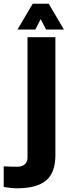

<svg xmlns="http://www.w3.org/2000/svg" viewBox="-107 -800 364 1033"><path d="M-87 206V95Q-73 96 -50.5 96.5Q-28 97 -14 97Q12 97 26.5 84Q41 71 41 47V-600H191V35Q191 130 140.5 171.5Q90 213 -14 213Q-31 213 -50 211Q-69 209 -87 206ZM-13 -641 69 -780H155L237 -641H141L112 -697L83 -641Z"/></svg>

Font: Big Shoulders Display Black
Style: Regular
Weight: 900
Designer: Patric King
Foundry: XO Type Co
Version: Version 1.000; ttfautohint (v1.8.2)